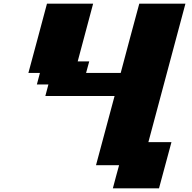

<svg xmlns="http://www.w3.org/2000/svg" viewBox="-20 -895 1040 1040"><path d="M591.3 125H841.3Q852.5 83.5 875 0Q897.5 -83.5 908.7 -125H783.7L984.4 -875H734.4Q717.3 -812.5 683.8 -687.5Q650.4 -562.5 633.8 -500H446.3L463.4 -562.5H400.9L484.4 -875H234.4Q217.8 -812.5 184.3 -687.5Q150.9 -562.5 133.8 -500H196.3L179.7 -437.5H242.2L225.6 -375H600.6Q584 -312.5 550.3 -187.5Q516.6 -62.5 500 0H625Q619.1 21 607.9 62.5Q596.7 104 591.3 125Z"/></svg>

Font: Faithful 32x
Style: BoldOblique
Weight: 400
Foundry: Faithful Resource Pack
Version: Version 1.0; January 27, 2023